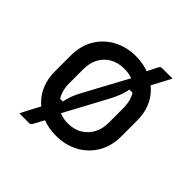

<svg xmlns="http://www.w3.org/2000/svg" viewBox="-171 -737 942 942"><g transform="rotate(45 300.0 -266.0)"><path d="M505 -592Q495 -572 484.5 -552.5Q474 -533 464 -514Q454 -495 444 -477L448 -404H383L395 -415Q393 -394 385 -369.5Q377 -345 362 -315Q327 -250 292 -184.5Q257 -119 222 -55Q222 -51 222.5 -46Q223 -41 223 -36Q216 -21 207.5 -5.5Q199 10 191.5 24.5Q184 39 177 51Q173 57 170.5 58.5Q168 60 162 60Q158 60 148 60Q138 60 127 60Q116 60 107 60Q98 60 94 60Q102 44 112.5 24Q123 4 133 -15Q143 -34 151 -48L168 -132H210L203 -122Q205 -137 209 -153Q213 -169 220.5 -187Q228 -205 239 -225Q274 -290 309 -354.5Q344 -419 378 -482Q378 -486 377.5 -491Q377 -496 376 -500Q386 -520 395.5 -539Q405 -558 414 -576Q419 -587 423 -589.5Q427 -592 435 -592Q442 -592 451 -592Q460 -592 470.5 -592Q481 -592 490 -592Q499 -592 505 -592ZM300 -543Q351 -543 393 -526.5Q435 -510 465.5 -481Q496 -452 512 -412Q528 -372 528 -324V-213Q528 -147 498.5 -96.5Q469 -46 417 -17.5Q365 11 300 11Q249 11 207 -5Q165 -21 134.5 -50.5Q104 -80 88 -120Q72 -160 72 -208V-319Q72 -386 101.5 -436Q131 -486 183 -514.5Q235 -543 300 -543ZM305 -459Q259 -459 227.5 -440Q196 -421 179.5 -389Q163 -357 163 -316V-215Q163 -182 173.5 -155.5Q184 -129 202 -110Q219 -93 242.5 -83Q266 -73 295 -73Q341 -73 372.5 -92.5Q404 -112 420.5 -144Q437 -176 437 -216V-317Q437 -352 427.5 -379Q418 -406 399 -424Q383 -441 359 -450Q335 -459 305 -459Z"/></g></svg>

Font: Rec Mono Linear
Style: Regular
Weight: 400
Monospace: yes
Version: Version 1.085; ttfautohint (v1.8.4.7-5d5b)